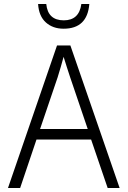

<svg xmlns="http://www.w3.org/2000/svg" viewBox="-20 -943 640 963"><path d="M428 -923H388Q377 -841 300 -841Q220 -841 212 -923H171Q175 -862 210 -830.5Q245 -799 299 -799Q418 -799 428 -923ZM269 -555Q285 -606 299 -658Q306 -636 315 -607Q324 -578 332 -555L420 -296H181ZM520 0H580L333 -715H266L20 0H81L163 -243H437Z"/></svg>

Font: Noto Sans Mono UI Light
Style: Regular
Weight: 300
Designer: Monotype Design team
Foundry: Monotype Imaging Inc.
Version: 1.000